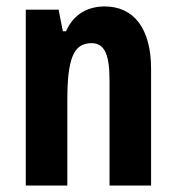

<svg xmlns="http://www.w3.org/2000/svg" viewBox="-20 -576 548 596"><path d="M305 -556C255 -556 209 -534 185 -479H175L162 -546H60V0H189V-264C189 -394 208 -442 264 -442C307 -442 320 -402 320 -325V0H449V-362C449 -488 395 -556 305 -556Z"/></svg>

Font: Noto Sans Gurmukhi ExtraCondensed
Style: Bold
Weight: 700
Width: 2
Designer: Jelle Bosma - Monotype Design Team
Foundry: Monotype Imaging Inc.
Version: Version 2.004